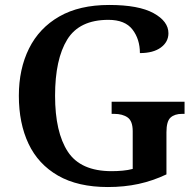

<svg xmlns="http://www.w3.org/2000/svg" viewBox="-20 -744 788 774"><path d="M415 10Q294 10 214 -36Q134 -82 95 -164.5Q56 -247 56 -358Q56 -466 97 -548.5Q138 -631 219 -677.5Q300 -724 420 -724Q539 -724 599 -691Q659 -658 659 -610Q659 -575 628.5 -552.5Q598 -530 544 -530Q544 -586 514 -625Q484 -664 417 -664Q300 -664 251 -584.5Q202 -505 202 -358Q202 -211 253.5 -132.5Q305 -54 430 -54Q452 -54 474 -56Q496 -58 515 -63V-215Q515 -256 494.5 -270.5Q474 -285 440 -285H430V-334H724V-285H714Q684 -285 667.5 -270Q651 -255 651 -211V-41Q596 -15 538.5 -2.5Q481 10 415 10Z"/></svg>

Font: Noto Serif Thai SemiBold
Style: Regular
Weight: 600
Designer: Monotype Design Team
Foundry: Monotype Imaging Inc.
Version: Version 2.001; ttfautohint (v1.8.4.7-5d5b)